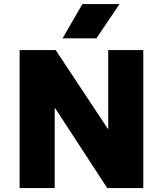

<svg xmlns="http://www.w3.org/2000/svg" viewBox="-20 -954 826 974"><path d="M79.5 0V-700H262.5L529 -297.5V-700H707V0H524L257.5 -408.5V0ZM297.5 -759.5 398 -933.5H586.5L469 -759.5Z"/></svg>

Font: Geologica ExtraBold
Style: Regular
Weight: 800
Designer: Sindre Bremnes, Frode Helland
Foundry: Monokrom Skriftforlag AS
Version: Version 1.010;gftools[0.9.28]